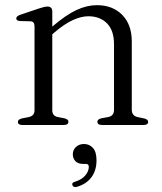

<svg xmlns="http://www.w3.org/2000/svg" viewBox="-20 -496 644 762"><path d="M187.5 -450V-390.5Q242 -437 283.5 -456.2Q325 -475.5 364.5 -475.5Q427 -475.5 465 -437Q503 -398.5 503 -331.5V-60.5Q503 -36 527.5 -31L552 -26Q568 -22 568 -12.5Q568 0 550 0H385Q366.5 0 366.5 -13Q366.5 -22.5 382 -26.5L409.5 -31.5Q432.5 -36 432.5 -60.5V-320Q432.5 -375.5 404.5 -403.5Q376.5 -431.5 330.5 -431.5Q302.5 -431.5 269.5 -416.5Q236.5 -401.5 197.5 -368.5L187.5 -360V-58Q187.5 -36 209.5 -31.5L235.5 -26.5Q251.5 -22.5 251.5 -13Q251.5 0 233 0H68.5Q51 0 51 -12.5Q51 -22 67 -26L94.5 -31.5Q117 -36.5 117 -58V-392Q117 -410.5 101 -411.5L59.5 -412.5Q44.5 -413.5 44.5 -423Q44.5 -432 61 -437.5L133.5 -462Q157 -470 168 -470Q187.5 -470 187.5 -450ZM309.5 154.5Q289.5 154.5 279.2 143.5Q269 132.5 269 116.5Q269 98.5 281.8 87Q294.5 75.5 313.5 75.5Q334.5 75.5 348.8 91Q363 106.5 363 140.5Q363 181 342.5 208Q322 235 285 245.5Q271 249 267.5 239Q263.5 229 277 225.5Q304.5 217 318.5 200.2Q332.5 183.5 332.5 166Q332.5 154.5 320.5 154.5Z"/></svg>

Font: Fraunces 9pt Light
Style: Regular
Weight: 300
Version: Version 1.000;[0bf87f6ff]